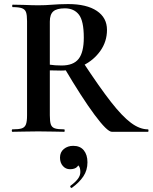

<svg xmlns="http://www.w3.org/2000/svg" viewBox="-20 -648 750 944"><path d="M295 -316 387 -344Q470 -218 525.5 -147Q581 -76 624 -44Q667 -12 708 -12Q710 -12 710 -6Q710 0 708 0H530Q507 0 445 -83.5Q383 -167 295 -316ZM506 -501Q506 -444 473.5 -398Q441 -352 389 -326.5Q337 -301 280 -301Q241 -301 225 -302V-81Q225 -50 230 -36Q235 -22 249.5 -17Q264 -12 296 -12Q298 -12 298 -6Q298 0 296 0Q263 0 244 -1L168 -2L95 -1Q75 0 41 0Q38 0 38 -6Q38 -12 41 -12Q73 -12 87.5 -17Q102 -22 107.5 -36.5Q113 -51 113 -81V-544Q113 -574 108 -588Q103 -602 88 -607.5Q73 -613 42 -613Q40 -613 40 -619Q40 -625 42 -625L95 -624Q141 -622 168 -622Q202 -622 239 -625Q252 -626 271.5 -627Q291 -628 315 -628Q406 -628 456 -594.5Q506 -561 506 -501ZM299 -607Q259 -607 242 -592Q225 -577 225 -542V-330Q249 -326 283 -326Q341 -326 366.5 -358.5Q392 -391 392 -463Q392 -545 368 -576Q344 -607 299 -607ZM332 276Q328 276 326 271.5Q324 267 327 265Q349 249 362 232.5Q375 216 375 198Q375 176 366.5 167Q358 158 343 156L370 137Q372 184 324 184Q303 184 289 168Q275 152 275 127Q275 100 294 84.5Q313 69 340 69Q374 69 392 91Q410 113 410 150Q410 189 390 219Q370 249 334 275Z"/></svg>

Font: Cormorant Garamond
Style: Bold
Weight: 700
Designer: Christian Thalmann (Catharsis Fonts)
Foundry: Catharsis Fonts
Version: Version 4.000